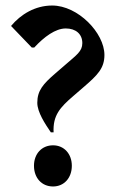

<svg xmlns="http://www.w3.org/2000/svg" viewBox="-20 -688 461 695"><path d="M164 -209H174C171 -270 197 -299 246 -341L283 -373C333 -416 358 -441 358 -489C358 -569 262 -668 169 -668C107 -668 55 -636 20 -594L95 -516H104C140 -555 181 -585 218 -585C254 -585 278 -565 278 -532C278 -502 257 -489 217 -454L180 -422C136 -384 115 -360 115 -316C115 -282 143 -240 164 -209ZM172 -13C212 -13 240 -44 240 -88C240 -131 212 -162 172 -162C131 -162 103 -131 103 -88C103 -44 131 -13 172 -13Z"/></svg>

Font: Nithya Ranjana NU
Style: Regular
Weight: 400
Designer: Designed by Tathagata Biswas and Noopur Datye with help from Ananda Maharjan, Callijatra
Foundry: Ek Type
Version: Version 1.000